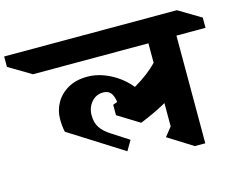

<svg xmlns="http://www.w3.org/2000/svg" viewBox="-233 -950 1396 1123"><g transform="rotate(-15 464.5 -388.5)"><path d="M879 -643V9H816L666 -85L709 -139V-280Q638 -240 548 -204L417 -285V-348Q435 -354 444 -358Q438 -398 422.5 -415.5Q407 -433 378 -433Q335 -433 307 -400Q279 -367 279 -320Q279 -277 298.5 -246.5Q318 -216 366 -186L462 -124L427 -64L103 -269Q95 -306 95 -348Q95 -398 120 -443.5Q145 -489 194 -517.5Q243 -546 312 -546Q381 -546 450 -510.5Q519 -475 567 -416Q657 -469 709 -524V-642H10L-126 -723V-786H920L1055 -705V-643Z"/></g></svg>

Font: Inknut Antiqua
Style: Bold
Weight: 700
Designer: Claus Eggers Sørensen
Foundry: Claus Eggers Sørensen
Version: Version 1.003; ttfautohint (v1.8.2) -l 8 -r 50 -G 200 -x 14 